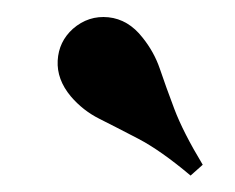

<svg xmlns="http://www.w3.org/2000/svg" viewBox="-20 -690 280 229"><path d="M207.3 -480.6Q171.8 -510.5 144.8 -524.6Q117.7 -538.7 98.4 -548.4Q79 -558.1 64.5 -575Q47.6 -595.2 48.8 -617.7Q50 -640.3 66.9 -655.6Q85.5 -671.8 109.3 -669.4Q133.1 -666.9 150 -645.2Q163.7 -628.2 170.6 -608.1Q177.4 -587.9 187.9 -560.1Q198.4 -532.3 221.8 -493.5Z"/></svg>

Font: Playfair 5pt SemiExpanded Light ExtraBold
Style: Regular
Weight: 800
Version: Version 2.001;gftools[0.9.30]